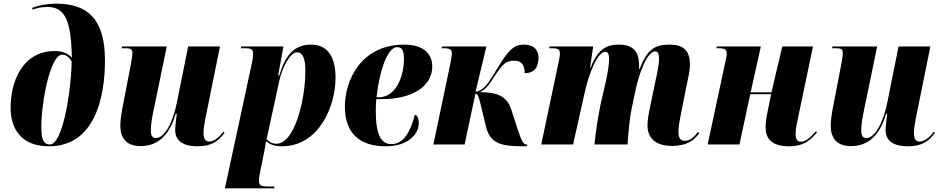

<svg xmlns="http://www.w3.org/2000/svg" viewBox="-20 -790 5150 1050"><path d="M248 10C496 10 554 -253 554 -459C554 -688 458 -770 286 -770C231 -770 178 -757 156 -747L158 -737C176 -744 202 -752 238 -752C333 -752 369 -684 373 -474C358 -493 326 -511 281 -511C99 -511 38 -338 38 -202C38 -73 107 10 248 10ZM253 0C216 0 206 -33 206 -94C206 -237 256 -491 320 -491C340 -491 357 -479 372 -454C369 -289 323 0 253 0Z M1061 10C1142 10 1176 -22 1208 -63L1202 -70C1181 -41 1151 -16 1125 -16C1104 -16 1093 -30 1093 -61C1093 -80 1096 -105 1102 -136L1183 -536H1009L949 -237C928 -127 882 -35 833 -35C815 -35 805 -46 805 -75C805 -94 808 -131 816 -168L892 -536H647L646 -526H668C701 -526 704 -517 704 -498C704 -487 702 -473 696 -440L652 -212C645 -178 638 -134 638 -103C638 -43 664 9 749 9C832 9 903 -37 941 -168H947C945 -158 938 -98 938 -79C938 -34 963 10 1061 10Z M1359 -452 1210 240H1480L1481 230H1446C1408 230 1396 224 1396 198C1396 188 1397 179 1401 157L1426 35C1430 13 1433 -3 1435 -18C1456 0 1480 10 1521 10C1725 10 1815 -210 1815 -365C1815 -494 1760 -546 1682 -546C1584 -546 1539 -482 1507 -377H1501L1530 -536H1299L1297 -526H1324C1362 -526 1364 -515 1364 -492C1364 -483 1362 -468 1359 -452ZM1492 -4C1470 -4 1450 -14 1438 -29L1507 -346C1523 -420 1566 -504 1604 -504C1630 -504 1650 -481 1650 -404C1650 -243 1591 -4 1492 -4Z M2090 10C2213 10 2270 -58 2270 -115C2270 -147 2261 -159 2249 -163C2224 -68 2187 -2 2120 -2C2067 -2 2035 -46 2035 -186C2035 -195 2036 -236 2038 -248H2073C2230 -248 2344 -316 2344 -426C2344 -501 2289 -546 2191 -546C1952 -546 1866 -347 1866 -208C1866 -56 1952 10 2090 10ZM2052 -258H2039C2060 -436 2108 -532 2151 -532C2179 -532 2189 -515 2189 -467C2189 -370 2144 -258 2052 -258Z M2840 10H2861L2864 0H2857C2844 0 2832 -16 2808 -92L2777 -188C2754 -262 2703 -286 2603 -286C2626 -294 2650 -318 2676 -360C2732 -448 2751 -458 2793 -458C2832 -458 2849 -435 2849 -390C2904 -389 2925 -426 2925 -474C2925 -509 2907 -546 2844 -546C2794 -546 2764 -521 2707 -428C2674 -374 2654 -339 2633 -317C2615 -300 2598 -289 2581 -289L2640 -536H2397L2395 -526H2409C2447 -526 2451 -515 2451 -497C2451 -489 2448 -466 2441 -433L2350 0H2521L2580 -278C2595 -278 2600 -255 2616 -188L2637 -100C2660 -6 2716 10 2840 10Z M3656 8C3736 8 3776 -23 3804 -61L3798 -69C3781 -49 3760 -20 3726 -20C3704 -20 3690 -33 3690 -68C3690 -86 3694 -117 3701 -152L3734 -319C3741 -356 3753 -396 3753 -438C3753 -518 3712 -546 3643 -546C3557 -546 3518 -517 3478 -413H3475C3475 -419 3475 -428 3475 -436C3474 -505 3445 -546 3364 -546C3308 -546 3252 -531 3210 -420H3207L3224 -536H2985L2984 -526H3001C3034 -526 3042 -518 3042 -497C3042 -481 3037 -462 3034 -446L2940 0H3114L3180 -294C3200 -382 3246 -507 3291 -507C3309 -507 3311 -482 3311 -467C3311 -445 3307 -410 3294 -348L3265 -222C3253 -165 3237 -68 3231 0H3412C3416 -65 3424 -145 3433 -190L3457 -303C3475 -387 3518 -509 3564 -509C3583 -509 3584 -483 3584 -466C3584 -433 3571 -375 3565 -349L3535 -205C3526 -161 3521 -132 3521 -105C3521 -29 3571 8 3656 8Z M4295 10C4386 10 4419 -34 4448 -66L4442 -72C4420 -48 4390 -15 4361 -15C4339 -15 4331 -30 4331 -58C4331 -86 4338 -116 4346 -154L4426 -536H4258L4199 -285H4085L4141 -536H3900L3898 -526H3912C3950 -526 3954 -514 3954 -497C3954 -481 3949 -462 3942 -429L3850 0H4024L4083 -275H4197L4175 -165C4170 -141 4167 -118 4167 -93C4167 -36 4196 10 4295 10Z M4946 10C5027 10 5061 -22 5093 -63L5087 -70C5066 -41 5036 -16 5010 -16C4989 -16 4978 -30 4978 -61C4978 -80 4981 -105 4987 -136L5068 -536H4894L4834 -237C4813 -127 4767 -35 4718 -35C4700 -35 4690 -46 4690 -75C4690 -94 4693 -131 4701 -168L4777 -536H4532L4531 -526H4553C4586 -526 4589 -517 4589 -498C4589 -487 4587 -473 4581 -440L4537 -212C4530 -178 4523 -134 4523 -103C4523 -43 4549 9 4634 9C4717 9 4788 -37 4826 -168H4832C4830 -158 4823 -98 4823 -79C4823 -34 4848 10 4946 10Z"/></svg>

Font: Noto Serif Display Condensed Black
Style: Italic
Weight: 900
Width: 3
Italic angle: -12°
Designer: Monotype Design Team
Foundry: Monotype Imaging Inc.
Version: Version 2.009